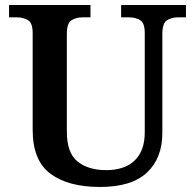

<svg xmlns="http://www.w3.org/2000/svg" viewBox="-20 -734 776 764"><path d="M378 10Q252 10 181 -42.5Q110 -95 110 -217V-602Q110 -643 91 -654Q72 -665 47 -665H16V-714H340V-665H309Q283 -665 264.5 -653.5Q246 -642 246 -598V-210Q246 -125 289 -91Q332 -57 402 -57Q476 -57 516 -95.5Q556 -134 556 -207V-602Q556 -643 537.5 -654Q519 -665 493 -665H462V-714H720V-665H688Q663 -665 644.5 -653.5Q626 -642 626 -598V-205Q626 -105 565 -47.5Q504 10 378 10Z"/></svg>

Font: Noto Serif Toto SemiBold
Style: Regular
Weight: 600
Designer: Monotype Design Team
Foundry: Monotype Imaging Inc.
Version: Version 2.001; ttfautohint (v1.8.4.7-5d5b)